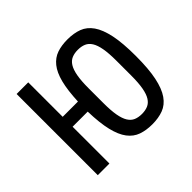

<svg xmlns="http://www.w3.org/2000/svg" viewBox="-131 -689 863 863"><g transform="rotate(-45 300.0 -258.0)"><path d="M224 -234H128V0H54V-516H128V-297H225Q228 -366 239.5 -411Q251 -456 272 -482Q293 -508 322 -518Q351 -528 389 -528Q429 -528 459.5 -516.5Q490 -505 511 -475Q532 -445 543 -392.5Q554 -340 554 -258Q554 -176 543 -123.5Q532 -71 511 -41Q490 -11 459.5 0.5Q429 12 389 12Q351 12 321 1.5Q291 -9 270 -36.5Q249 -64 237.5 -112Q226 -160 224 -234ZM477 -211V-305Q477 -352 471.5 -382.5Q466 -413 455 -430.5Q444 -448 427.5 -455Q411 -462 389 -462Q367 -462 350.5 -455Q334 -448 323 -430.5Q312 -413 306.5 -382.5Q301 -352 301 -305V-211Q301 -164 306.5 -133.5Q312 -103 323 -85.5Q334 -68 350.5 -61Q367 -54 389 -54Q411 -54 427.5 -61Q444 -68 455 -85.5Q466 -103 471.5 -133.5Q477 -164 477 -211Z"/></g></svg>

Font: IBM Plaex Mono
Style: Regular
Weight: 400
Designer: Mike Abbink, Paul van der Laan, Pieter van Rosmalen
Foundry: Bold Monday
Version: Version 2.003